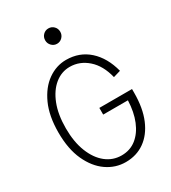

<svg xmlns="http://www.w3.org/2000/svg" viewBox="-223 -1045 1045 1170"><g transform="rotate(-30 300.0 -460.0)"><path d="M311 11Q239 11 178.5 -31Q118 -73 81 -153.5Q44 -234 44 -350Q44 -466 80.5 -546.5Q117 -627 176.5 -669Q236 -711 305 -711Q399 -711 464.5 -652Q530 -593 557 -489L506 -474Q484 -565 428.5 -614Q373 -663 303 -663Q245 -663 198 -625Q151 -587 123.5 -517Q96 -447 96 -350Q96 -254 124 -183.5Q152 -113 200 -75Q248 -37 309 -37Q369 -37 412.5 -71.5Q456 -106 481 -167Q506 -228 509 -309H335V-356H565V-330Q565 -222 533 -146Q501 -70 444 -29.5Q387 11 311 11ZM308 -823Q286 -823 270.5 -839Q255 -855 255 -877Q255 -900 270.5 -915.5Q286 -931 308 -931Q330 -931 345.5 -915.5Q361 -900 361 -877Q361 -855 345.5 -839Q330 -823 308 -823Z"/></g></svg>

Font: Red Hat Mono
Style: Regular
Weight: 300
Monospace: yes
Designer: Pentagram, MCKL
Foundry: Pentagram, MCKL
Version: Version 1.023